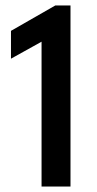

<svg xmlns="http://www.w3.org/2000/svg" viewBox="-20 -680 352 700"><path d="M131.5 -528 20 -466V-567.5L181.5 -660H237V0H131.5Z"/></svg>

Font: League Spartan Medium
Style: Regular
Weight: 500
Foundry: The League of Moveable Type
Version: Version 2.002